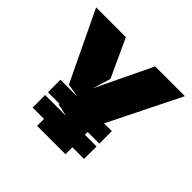

<svg xmlns="http://www.w3.org/2000/svg" viewBox="-157 -808 977 977"><g transform="rotate(45 331.5 -319.5)"><path d="M145 -50H227V0H431V-50H515V-140H431V-160H515V-250H459L652 -639H438L293 -337L322 -433L227 -639H13L193 -263L268 -250H145V-160H227V-155L296 -140H145Z"/></g></svg>

Font: Banana Brick
Style: Regular
Weight: 400
Designer: artmaker
Foundry: artmaker
Version: Version 4.000 2011 initial release